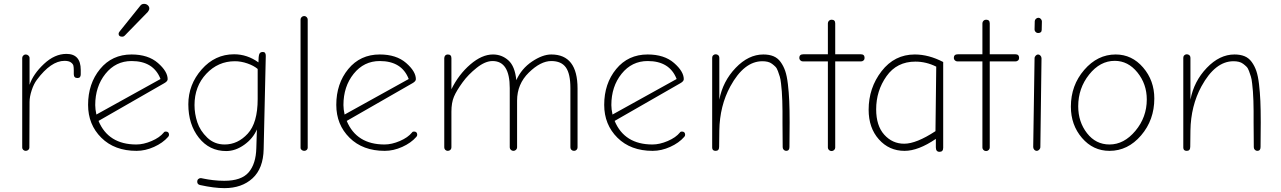

<svg xmlns="http://www.w3.org/2000/svg" viewBox="-20 -775 6632 994"><path d="M113 6Q106 6 100.5 1Q95 -4 95 -11V-475Q95 -482 100.5 -487.5Q106 -493 113 -493Q121 -493 127 -487.5Q133 -482 133 -475V-336Q152 -392 207.5 -444Q263 -496 324 -496Q398 -496 398 -413V-390Q398 -371 381 -371Q362 -371 362 -391V-410Q362 -426 360 -435Q358 -444 347 -452Q336 -460 314 -460Q244 -460 171 -362Q155 -341 144 -307.5Q133 -274 133 -247L132 -11Q132 -4 126.5 1Q121 6 113 6Z M613 -585Q594 -585 594 -600Q594 -606 600 -613L706 -745Q713 -755 726 -755Q737 -755 745 -748Q753 -741 753 -731Q753 -723 745 -713L625 -590Q620 -585 613 -585ZM687 6Q573 6 504.5 -62Q436 -130 436 -232Q436 -342 498 -417.5Q560 -493 661 -493Q747 -493 797.5 -449Q848 -405 848 -365Q848 -354 830 -344L490 -149Q541 -27 686 -27Q723 -27 765 -45Q807 -63 828 -89Q831 -94 838 -94Q855 -94 855 -77Q855 -71 850 -66Q823 -35 777.5 -14.5Q732 6 687 6ZM479 -182 811 -366Q775 -459 661 -459Q579 -459 526 -393Q473 -327 473 -231Q473 -210 479 -182Z M1142 199Q1089 199 1016 183Q1001 180 1001 165Q1001 157 1006.5 152Q1012 147 1020 147Q1022 147 1038 150.5Q1054 154 1082.5 157.5Q1111 161 1141 161Q1230 161 1267.5 117Q1305 73 1307 -8L1310 -105Q1290 -58 1244.5 -25.5Q1199 7 1151 7Q1064 7 1009.5 -62Q955 -131 955 -235Q955 -337 1024 -415.5Q1093 -494 1192 -494Q1260 -494 1318 -452Q1318 -482 1322 -494Q1326 -506 1341 -506Q1356 -506 1356 -486L1345 -3Q1343 97 1287.5 148Q1232 199 1142 199ZM1143 -27Q1211 -27 1262.5 -83Q1314 -139 1314 -262V-418Q1294 -435 1261 -446.5Q1228 -458 1196 -458Q1109 -458 1048 -393Q987 -328 987 -231Q987 -186 1001.5 -142Q1016 -98 1053 -62.5Q1090 -27 1143 -27Z M1536 -10V-674Q1536 -681 1541.5 -686.5Q1547 -692 1555 -692Q1562 -692 1567.5 -686.5Q1573 -681 1573 -674V-10Q1573 -3 1567.5 1.5Q1562 6 1555 6Q1548 6 1542 1.5Q1536 -3 1536 -10Z M1972 6Q1858 6 1789.5 -62Q1721 -130 1721 -232Q1721 -342 1783 -417.5Q1845 -493 1946 -493Q2032 -493 2082.5 -449Q2133 -405 2133 -365Q2133 -354 2115 -344L1775 -149Q1826 -27 1971 -27Q2008 -27 2050 -45Q2092 -63 2113 -89Q2116 -94 2123 -94Q2140 -94 2140 -77Q2140 -71 2135 -66Q2108 -35 2062.5 -14.5Q2017 6 1972 6ZM1764 -182 2096 -366Q2060 -459 1946 -459Q1864 -459 1811 -393Q1758 -327 1758 -231Q1758 -210 1764 -182Z M2298 6Q2291 6 2285.5 1Q2280 -4 2280 -12V-474Q2280 -482 2285 -487.5Q2290 -493 2298 -493Q2317 -493 2317 -474V-313Q2355 -390 2415 -441.5Q2475 -493 2532 -493Q2578 -493 2612 -462.5Q2646 -432 2653 -360Q2680 -420 2734.5 -456.5Q2789 -493 2834 -493Q2970 -493 2970 -317V-12Q2970 -4 2964.5 1Q2959 6 2952 6Q2944 6 2938.5 1Q2933 -4 2933 -12V-319Q2933 -393 2909.5 -426Q2886 -459 2834 -459Q2779 -459 2718 -399.5Q2657 -340 2657 -254V-12Q2657 -5 2651.5 0.5Q2646 6 2638 6Q2630 6 2624.5 0.5Q2619 -5 2619 -12V-319Q2619 -459 2530 -459Q2492 -459 2448 -424Q2404 -389 2375 -349Q2343 -305 2330 -274Q2317 -243 2317 -197V-12Q2317 -4 2311.5 1Q2306 6 2298 6Z M3359 6Q3245 6 3176.5 -62Q3108 -130 3108 -232Q3108 -342 3170 -417.5Q3232 -493 3333 -493Q3419 -493 3469.5 -449Q3520 -405 3520 -365Q3520 -354 3502 -344L3162 -149Q3213 -27 3358 -27Q3395 -27 3437 -45Q3479 -63 3500 -89Q3503 -94 3510 -94Q3527 -94 3527 -77Q3527 -71 3522 -66Q3495 -35 3449.5 -14.5Q3404 6 3359 6ZM3151 -182 3483 -366Q3447 -459 3333 -459Q3251 -459 3198 -393Q3145 -327 3145 -231Q3145 -210 3151 -182Z M3667 -11V-476Q3667 -484 3672.5 -489Q3678 -494 3685 -494Q3693 -494 3698.5 -489Q3704 -484 3704 -476V-259Q3722 -354 3788.5 -423.5Q3855 -493 3932 -493Q3962 -493 3984 -484Q4006 -475 4021 -454.5Q4036 -434 4045 -408Q4054 -382 4059 -339.5Q4064 -297 4066 -252Q4068 -207 4068 -142Q4068 -123 4067.5 -80.5Q4067 -38 4067 -14Q4067 6 4050 6Q4043 6 4037.5 0.5Q4032 -5 4032 -13Q4032 -37 4031.5 -78.5Q4031 -120 4031 -139Q4031 -178 4031 -200Q4031 -222 4030 -253Q4029 -284 4027.5 -301.5Q4026 -319 4023.5 -342.5Q4021 -366 4017 -378.5Q4013 -391 4007.5 -406.5Q4002 -422 3994.5 -429.5Q3987 -437 3977 -444.5Q3967 -452 3954.5 -455Q3942 -458 3927 -458Q3832 -458 3761 -328Q3706 -227 3704 -99L3703 -15Q3703 6 3685 6Q3667 6 3667 -11Z M4266 -11V-457H4137Q4129 -457 4123.5 -462.5Q4118 -468 4118 -475Q4118 -494 4139 -494H4266V-654Q4266 -662 4271.5 -667.5Q4277 -673 4285 -673Q4304 -673 4304 -654V-494H4437Q4456 -494 4456 -475Q4456 -467 4450.5 -462Q4445 -457 4437 -457H4304V-11Q4304 -4 4298.5 1.5Q4293 7 4285 7Q4277 7 4271.5 1.5Q4266 -4 4266 -11Z M4825 -12V-56Q4734 6 4663 6Q4583 6 4530 -53.5Q4477 -113 4477 -207Q4477 -320 4544 -406.5Q4611 -493 4716 -493Q4788 -493 4863 -454V-10Q4863 11 4844 11Q4825 11 4825 -12ZM4661 -31Q4724 -31 4823 -96L4827 -430Q4775 -456 4719 -456Q4623 -456 4569.5 -380.5Q4516 -305 4516 -209Q4516 -124 4558 -77.5Q4600 -31 4661 -31Z M5066 -11V-457H4937Q4929 -457 4923.5 -462.5Q4918 -468 4918 -475Q4918 -494 4939 -494H5066V-654Q5066 -662 5071.5 -667.5Q5077 -673 5085 -673Q5104 -673 5104 -654V-494H5237Q5256 -494 5256 -475Q5256 -467 5250.5 -462Q5245 -457 5237 -457H5104V-11Q5104 -4 5098.5 1.5Q5093 7 5085 7Q5077 7 5071.5 1.5Q5066 -4 5066 -11Z M5354 -604Q5347 -604 5341.5 -609.5Q5336 -615 5336 -622L5337 -665Q5337 -672 5343 -677.5Q5349 -683 5356 -683Q5363 -683 5368.5 -677Q5374 -671 5374 -664L5373 -621Q5373 -604 5354 -604ZM5348 6Q5340 6 5334.5 0Q5329 -6 5329 -14L5336 -473Q5336 -481 5342 -487Q5348 -493 5354 -493Q5361 -493 5366.5 -487Q5372 -481 5372 -473L5366 -14Q5366 -6 5360 0Q5354 6 5348 6Z M5724 6Q5639 6 5581.5 -61Q5524 -128 5524 -223Q5524 -333 5593 -413Q5662 -493 5756 -493Q5840 -493 5898 -425.5Q5956 -358 5956 -265Q5956 -154 5887.5 -74Q5819 6 5724 6ZM5724 -27Q5799 -27 5858 -97.5Q5917 -168 5917 -260Q5917 -340 5868.5 -400Q5820 -460 5751 -460Q5675 -460 5618.5 -389Q5562 -318 5562 -225Q5562 -144 5607.5 -85.5Q5653 -27 5724 -27Z M6106 -11V-476Q6106 -484 6111.5 -489Q6117 -494 6124 -494Q6132 -494 6137.5 -489Q6143 -484 6143 -476V-259Q6161 -354 6227.5 -423.5Q6294 -493 6371 -493Q6401 -493 6423 -484Q6445 -475 6460 -454.5Q6475 -434 6484 -408Q6493 -382 6498 -339.5Q6503 -297 6505 -252Q6507 -207 6507 -142Q6507 -123 6506.5 -80.5Q6506 -38 6506 -14Q6506 6 6489 6Q6482 6 6476.5 0.5Q6471 -5 6471 -13Q6471 -37 6470.5 -78.5Q6470 -120 6470 -139Q6470 -178 6470 -200Q6470 -222 6469 -253Q6468 -284 6466.5 -301.5Q6465 -319 6462.5 -342.5Q6460 -366 6456 -378.5Q6452 -391 6446.5 -406.5Q6441 -422 6433.5 -429.5Q6426 -437 6416 -444.5Q6406 -452 6393.5 -455Q6381 -458 6366 -458Q6271 -458 6200 -328Q6145 -227 6143 -99L6142 -15Q6142 6 6124 6Q6106 6 6106 -11Z"/></svg>

Font: Comic Neue Light
Style: Regular
Weight: 300
Designer: Craig Rozynski
Foundry: Craig Rozynski
Version: Version 2.003